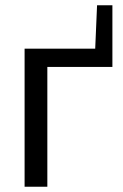

<svg xmlns="http://www.w3.org/2000/svg" viewBox="-20 -706 465 726"><path d="M73 -522H340L347 -686H405V-453H159V0H73Z"/></svg>

Font: IngvarSans
Style: Regular
Weight: 500
Version: Version 3.000